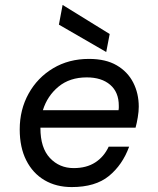

<svg xmlns="http://www.w3.org/2000/svg" viewBox="-20 -747 640 779"><path d="M271 12Q208 12 160.5 -16Q113 -44 86.5 -96.5Q60 -149 60 -222Q60 -302 96 -367Q132 -432 195.5 -470Q259 -508 341 -508Q409 -508 453.5 -482Q498 -456 520.5 -412Q543 -368 543 -314Q543 -295 539 -271Q535 -247 530 -229H144V-227Q144 -147 182.5 -106Q221 -65 279 -65Q331 -65 366.5 -88Q402 -111 421 -152H504Q477 -78 422 -33Q367 12 271 12ZM332 -433Q263 -433 217.5 -395.5Q172 -358 154 -300H461Q462 -304 462 -309Q462 -314 462 -318Q462 -373 427 -403Q392 -433 332 -433ZM411 -536 219 -647 234 -727 425 -609Z"/></svg>

Font: DM Mono
Style: Italic
Weight: 400
Italic angle: -10°
Designer: Colophon Foundry
Foundry: Colophon Foundry
Version: Version 1.000; ttfautohint (v1.8.2.53-6de2)